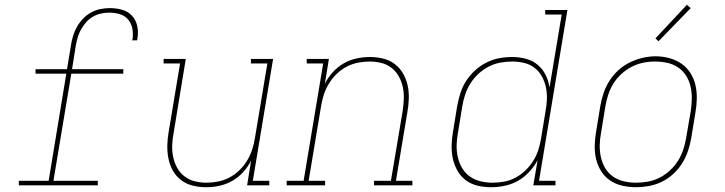

<svg xmlns="http://www.w3.org/2000/svg" viewBox="-20 -777 3040 805"><path d="M59 0V-19H184L258 -468H129V-487H261L278 -590Q281 -609 287 -628.5Q293 -648 303.5 -666Q314 -684 329 -699.5Q344 -715 362.5 -725Q381 -735 401 -739Q421 -743 441 -743Q467 -743 492 -736Q517 -729 533.5 -711Q550 -693 555.5 -667.5Q561 -642 556 -616Q556 -614 555.5 -612Q555 -610 555 -608H534Q535 -610 535 -611.5Q535 -613 536 -615Q539 -637 534.5 -659Q530 -681 516 -696.5Q502 -712 481 -718Q460 -724 437 -724Q420 -724 402.5 -720Q385 -716 369.5 -707Q354 -698 341.5 -684Q329 -670 320 -654Q311 -638 306 -621Q301 -604 298 -587L282 -487H497V-468H279L204 -19H390V0Z M845 8Q816 8 789 1.5Q762 -5 740.5 -21Q719 -37 705.5 -60.5Q692 -84 686.5 -111Q681 -138 681.5 -166.5Q682 -195 687 -223L735 -511H666V-530H759L708 -220Q703 -195 702 -169Q701 -143 706 -119Q711 -95 722.5 -74Q734 -53 753 -38Q772 -23 796.5 -17Q821 -11 846 -11Q870 -11 895 -16Q920 -21 942.5 -33Q965 -45 984 -63.5Q1003 -82 1016.5 -104.5Q1030 -127 1037.5 -150.5Q1045 -174 1049 -199L1101 -511H1032V-530H1125L1040 -19H1109V0H1016L1033 -104Q1020 -78 999.5 -55.5Q979 -33 953.5 -18.5Q928 -4 900 2Q872 8 845 8Z M1182 0V-19H1253L1335 -511H1266V-530H1359L1342 -426Q1355 -452 1375.5 -474.5Q1396 -497 1421.5 -511.5Q1447 -526 1475 -532Q1503 -538 1531 -538Q1559 -538 1586 -531.5Q1613 -525 1634.5 -509Q1656 -493 1669.5 -469.5Q1683 -446 1689 -419Q1695 -392 1694 -363.5Q1693 -335 1688 -307L1640 -19H1709V0H1548V-19H1619L1668 -310Q1672 -335 1673 -361Q1674 -387 1669 -411Q1664 -435 1652.5 -456Q1641 -477 1622 -492Q1603 -507 1579 -513Q1555 -519 1529 -519Q1505 -519 1480 -514Q1455 -509 1432.5 -497Q1410 -485 1391 -466.5Q1372 -448 1358.5 -425.5Q1345 -403 1337.5 -379.5Q1330 -356 1326 -331L1274 -19H1343V0Z M2039 8Q2010 8 1982.5 1.5Q1955 -5 1933.5 -21Q1912 -37 1898.5 -60.5Q1885 -84 1879 -110.5Q1873 -137 1873.5 -166Q1874 -195 1879 -223L1897 -333Q1902 -360 1910.5 -387Q1919 -414 1934.5 -438Q1950 -462 1972 -482Q1994 -502 2020 -515Q2046 -528 2073 -533Q2100 -538 2128 -538Q2157 -538 2185 -530.5Q2213 -523 2234 -505.5Q2255 -488 2267.5 -463Q2280 -438 2284 -410L2335 -716H2266V-735H2359L2240 -19H2309V0H2216L2234 -105Q2219 -78 2198 -55.5Q2177 -33 2151 -18.5Q2125 -4 2096 2Q2067 8 2039 8ZM2045 -11Q2069 -11 2094 -15.5Q2119 -20 2142 -32.5Q2165 -45 2184 -63.5Q2203 -82 2216.5 -104Q2230 -126 2237.5 -150Q2245 -174 2249 -199L2267 -309Q2272 -335 2273 -360.5Q2274 -386 2269 -410Q2264 -434 2252.5 -455.5Q2241 -477 2222 -492Q2203 -507 2178.5 -513Q2154 -519 2128 -519Q2103 -519 2078 -514.5Q2053 -510 2029.5 -498Q2006 -486 1986 -467.5Q1966 -449 1952 -426.5Q1938 -404 1930 -379.5Q1922 -355 1918 -330L1900 -220Q1895 -194 1894.5 -168Q1894 -142 1899.5 -118Q1905 -94 1917.5 -72.5Q1930 -51 1950 -37Q1970 -23 1994.5 -17Q2019 -11 2045 -11Z M2646 8Q2617 8 2589 1.5Q2561 -5 2538.5 -20Q2516 -35 2501 -58.5Q2486 -82 2479.5 -109Q2473 -136 2473.5 -165Q2474 -194 2479 -223L2497 -333Q2502 -361 2511 -387.5Q2520 -414 2535.5 -438.5Q2551 -463 2573 -483Q2595 -503 2621 -515.5Q2647 -528 2674.5 -534.5Q2702 -541 2729 -541Q2758 -541 2786 -533.5Q2814 -526 2836.5 -510.5Q2859 -495 2874 -472Q2889 -449 2895.5 -421.5Q2902 -394 2901.5 -365Q2901 -336 2896 -307L2878 -197Q2873 -169 2864 -142.5Q2855 -116 2839.5 -91.5Q2824 -67 2802 -47Q2780 -27 2754 -14.5Q2728 -2 2700.5 3Q2673 8 2646 8ZM2646 -11Q2671 -11 2696.5 -15.5Q2722 -20 2745.5 -32Q2769 -44 2789 -62.5Q2809 -81 2823 -103.5Q2837 -126 2845 -150.5Q2853 -175 2857 -200L2876 -310Q2880 -336 2880.5 -362.5Q2881 -389 2875.5 -413.5Q2870 -438 2857 -459Q2844 -480 2823.5 -494Q2803 -508 2778 -513.5Q2753 -519 2726 -519Q2701 -519 2676.5 -514Q2652 -509 2628.5 -497Q2605 -485 2585 -466.5Q2565 -448 2551.5 -426Q2538 -404 2530 -379.5Q2522 -355 2518 -330L2500 -220Q2495 -194 2494.5 -168Q2494 -142 2499.5 -117.5Q2505 -93 2517.5 -72Q2530 -51 2550 -37Q2570 -23 2595 -17Q2620 -11 2646 -11ZM2741 -604 2728 -616 2860 -757 2876 -743Z"/></svg>

Font: Iosevka Slab ThExObl
Style: Regular
Weight: 100
Width: 7
Italic angle: -9°
Monospace: yes
Designer: Belleve Invis
Foundry: Belleve Invis
Version: Version 11.1.1; ttfautohint (v1.8.3)